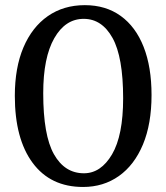

<svg xmlns="http://www.w3.org/2000/svg" viewBox="-20 -732 662 764"><path d="M317.5 -711.5Q401 -711.5 460.5 -668.5Q520 -625.5 551.5 -545.5Q583 -465.5 583 -354Q583 -239 548.8 -157Q514.5 -75 453 -31.5Q391.5 12 310.5 12Q181 12 110 -83.8Q39 -179.5 39 -350.5Q39 -462.5 73.2 -543.2Q107.5 -624 170.2 -667.8Q233 -711.5 317.5 -711.5ZM470 -341Q470 -505 427.8 -581Q385.5 -657 313 -657Q240 -657 196 -580Q152 -503 152 -361Q152 -193.5 194.8 -118Q237.5 -42.5 314 -42.5Q381.5 -42.5 425.8 -117.8Q470 -193 470 -341Z"/></svg>

Font: Fraunces 72pt SuperSoft
Style: Regular
Weight: 400
Version: Version 1.000;[b76b70a41]